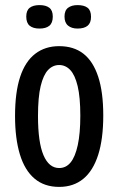

<svg xmlns="http://www.w3.org/2000/svg" viewBox="-20 -721 464 753"><path d="M212 12Q154 12 115.5 -20.5Q77 -53 58 -115.5Q39 -178 39 -266Q39 -359 59 -419.5Q79 -480 118 -510Q157 -540 212 -540Q269 -540 307 -510.5Q345 -481 365 -420.5Q385 -360 385 -268Q385 -176 365 -113.5Q345 -51 306.5 -19.5Q268 12 212 12ZM212 -62Q239 -62 257 -84Q275 -106 285 -152Q295 -198 295 -267Q295 -340 284.5 -383.5Q274 -427 255.5 -446.5Q237 -466 212 -466Q187 -466 168.5 -446.5Q150 -427 139.5 -383.5Q129 -340 129 -266Q129 -163 150.5 -112.5Q172 -62 212 -62ZM284 -609Q261 -609 247 -620.5Q233 -632 233 -656Q233 -680 247 -690.5Q261 -701 284 -701Q310 -701 323.5 -690.5Q337 -680 337 -655Q337 -631 323.5 -620Q310 -609 284 -609ZM135 -609Q110 -609 96.5 -620Q83 -631 83 -656Q83 -680 96.5 -690.5Q110 -701 135 -701Q160 -701 173.5 -690.5Q187 -680 187 -656Q187 -631 173.5 -620Q160 -609 135 -609Z"/></svg>

Font: Bricolage Grotesque 24pt Condensed
Style: Regular
Weight: 400
Width: 3
Designer: Mathieu Triay
Foundry: Atelier Triay
Version: Version 1.001;gftools[0.9.33.dev8+g029e19f]